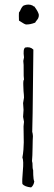

<svg xmlns="http://www.w3.org/2000/svg" viewBox="-20 -638 235 840"><path d="M63 -548Q63 -551 62.5 -568.5Q62 -586 65 -586Q65 -587 66.5 -588.5Q68 -590 68 -591Q76 -610 84 -614Q105 -622 122 -614Q123 -614 125.5 -611.5Q128 -609 130 -610Q148 -586 150 -573Q150 -564 147 -558Q145 -554 140 -548Q135 -542 134 -539Q111 -530 93 -531Q86 -533 76.5 -539.5Q67 -546 63 -548ZM81 -187 85 -211Q85 -221 83 -239Q83 -241 82 -264Q81 -287 85 -290Q83 -302 83.5 -330Q84 -358 82 -370Q82 -374 83.5 -379Q85 -384 85 -387Q80 -423 90 -430Q112 -435 126 -421Q125 -365 124 -247.5Q123 -130 121 -61Q122 -59 122.5 -55.5Q123 -52 123.5 -48Q124 -44 124 -42Q123 -31 122.5 7.5Q122 46 120 67Q120 68 121 71Q122 74 122 76Q122 101 125 106Q125 109 125.5 128Q126 147 130 156Q127 174 116 182Q88 179 78 167Q76 153 80 109Q84 65 78 51Q81 36 82.5 17Q84 -2 84 -15Q84 -28 83.5 -51Q83 -74 83 -85Q83 -89 84 -95.5Q85 -102 85 -105L81 -127Q81 -132 82 -142Q83 -152 83 -157Q83 -163 82 -172.5Q81 -182 81 -187Z"/></svg>

Font: FuturaRenner Light
Style: Regular
Weight: 300
Designer: BSozoo
Foundry: BSozoo
Version: Version 1.001;PS 001.001;hotconv 1.0.70;makeotf.lib2.5.58329